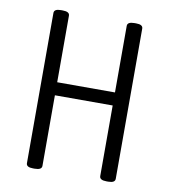

<svg xmlns="http://www.w3.org/2000/svg" viewBox="-80 -770 741 841"><g transform="rotate(10 290.5 -350.0)"><path d="M123 2Q93 2 93 -16V-684Q93 -702 123 -702H131Q162 -702 162 -684V-388H419V-684Q419 -702 450 -702H458Q488 -702 488 -684V-16Q488 2 458 2H450Q419 2 419 -16V-330H162V-16Q162 2 131 2Z"/></g></svg>

Font: Asap Condensed Light
Style: Regular
Weight: 300
Width: 3
Designer: Pablo Cosgaya
Foundry: Omnibus-Type
Version: Version 3.001; ttfautohint (v1.8.4.7-5d5b)